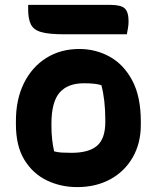

<svg xmlns="http://www.w3.org/2000/svg" viewBox="-20 -752 640 784"><path d="M304 -552Q371 -552 428 -520.5Q485 -489 520 -423.5Q555 -358 555 -256V-242Q555 -167 522 -109.5Q489 -52 430.5 -20Q372 12 295 12Q228 12 171 -15.5Q114 -43 79.5 -99.5Q45 -156 45 -244V-258Q45 -346 77.5 -412Q110 -478 168.5 -515Q227 -552 304 -552ZM323 -412Q256 -412 223 -373.5Q190 -335 190 -246V-239Q190 -208 193 -182Q196 -156 201 -134Q216 -130 232 -129Q248 -128 272 -128Q343 -128 376.5 -157Q410 -186 410 -254V-261Q410 -344 394 -404Q371 -412 323 -412ZM95 -732H432Q474 -732 489.5 -717.5Q505 -703 505 -665Q505 -651 502.5 -637Q500 -623 498 -612H241Q180 -612 148.5 -621Q117 -630 106 -652.5Q95 -675 95 -713Z"/></svg>

Font: Recursive Mn Csl St XBd
Style: Regular
Weight: 800
Monospace: yes
Version: Version 1.079;hotconv 1.0.112;makeotfexe 2.5.65598; ttfautoh